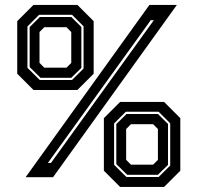

<svg xmlns="http://www.w3.org/2000/svg" viewBox="-20 -720 802 780"><path d="M84 0 587 -700H698.5L195.5 0ZM116 -354.5 50 -420.5V-634L116 -700H294.5L360.5 -634V-420.5L294.5 -354.5ZM141.5 -395H272.5L319.5 -441.5V-613L272.5 -660H139L91.5 -612.5V-444.5ZM144.5 -404 100.5 -447.5V-610L142 -651H269.5L310.5 -610.5V-444L269.5 -404ZM174.5 -58H187L605 -638H592.5ZM160 -445H250L269.5 -464.5V-590L250 -609.5H160L140.5 -590V-464.5ZM468 39.5 402 -26.5V-240L468 -306H646.5L712.5 -240V-26.5L646.5 39.5ZM493.5 -1H624.5L671.5 -47.5V-219L624.5 -266H491L443.5 -218.5V-50.5ZM496.5 -10 452.5 -53.5V-216L494 -257H621.5L662.5 -216.5V-50L621.5 -10ZM512 -51H602L621.5 -70.5V-196L602 -215.5H512L492.5 -196V-70.5Z"/></svg>

Font: Tourney Condensed Regular
Style: Bold
Weight: 700
Width: 3
Designer: Tyler Finck
Foundry: Etcetera Type Co
Version: Version 1.010; ttfautohint (v1.8.3)